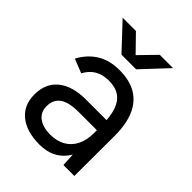

<svg xmlns="http://www.w3.org/2000/svg" viewBox="-205 -804 920 920"><g transform="rotate(45 254.5 -344.0)"><path d="M373.8 -82.2V-263.8Q373.8 -322.8 360.7 -362.1Q347.6 -401.3 319.7 -420.8Q291.8 -440.3 247 -440.3Q205.3 -440.3 176.2 -423.4Q147.1 -406.6 127.7 -371.1L56.4 -399.5Q85.5 -453.3 132.5 -482.7Q179.5 -512 247 -512Q316.2 -512 362 -484.6Q407.8 -457.2 430.7 -403.4Q453.5 -349.7 453.2 -270.5L452.4 0H378.5ZM40.8 -141Q40.8 -216.4 91.3 -257.4Q141.8 -298.4 232.6 -298.4H376.2V-231.4H251.1Q183.1 -231.4 152.4 -208.9Q121.7 -186.3 121.7 -142.1Q121.7 -102.8 150.7 -80.5Q179.7 -58.3 231.6 -58.3Q274.9 -58.3 307.2 -76.7Q339.4 -95.1 356.6 -129.7Q373.8 -164.3 373.8 -211.2H407.9Q407.9 -107.4 361.4 -47.7Q314.9 12 228.4 12Q139.8 12 90.3 -28.4Q40.8 -68.7 40.8 -141ZM207 -572.3 331.5 -700H421.5L300.3 -570.7H207ZM79.8 -700H169.8L294.3 -572.3V-570.7H201Z"/></g></svg>

Font: Oak Sans Light
Style: Regular
Weight: 400
Designer: Erik Kennedy, Walven
Foundry: Erik Kennedy, Walven
Version: Version 1.100;Glyphs 3.1.2 (3151)